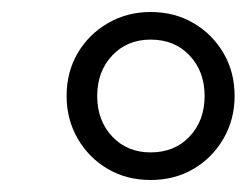

<svg xmlns="http://www.w3.org/2000/svg" viewBox="-20 -733 411 320"><path d="M231 -433Q191 -433 159.5 -451.5Q128 -470 109.5 -502Q91 -534 91 -573Q91 -613 109.5 -644.5Q128 -676 160 -694.5Q192 -713 231 -713Q271 -713 302.5 -694.5Q334 -676 352.5 -644.5Q371 -613 371 -573Q371 -534 352.5 -502Q334 -470 302.5 -451.5Q271 -433 231 -433ZM231 -479Q271 -479 296 -505.5Q321 -532 321 -573Q321 -614 296 -640.5Q271 -667 231 -667Q192 -667 167 -640.5Q142 -614 142 -573Q142 -532 167 -505.5Q192 -479 231 -479Z"/></svg>

Font: Nunito Sans 10pt SemiCondensed Light
Style: Italic
Weight: 300
Width: 4
Italic angle: -9°
Designer: Vernon Adams
Foundry: Vernon Adams
Version: Version 3.101;gftools[0.9.27]